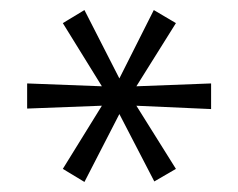

<svg xmlns="http://www.w3.org/2000/svg" viewBox="-20 -734 474 382"><path d="M148 -372 105 -398 186 -529 191 -524 34 -518V-568L191 -562L186 -557L105 -688L148 -714L219 -575H216L286 -714L330 -688L248 -557L243 -562L400 -568V-517L243 -524L248 -529L330 -398L287 -373L216 -510H219Z"/></svg>

Font: Nunito Sans 10pt Condensed Light
Style: Regular
Weight: 300
Width: 3
Designer: Vernon Adams
Foundry: Vernon Adams
Version: Version 3.101;gftools[0.9.27]